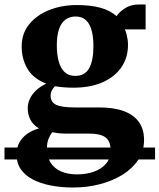

<svg xmlns="http://www.w3.org/2000/svg" viewBox="-55 -575 710 855"><path d="M635.5 82V135H-35V82ZM271.5 260Q217 260 171 251Q125 242 90.8 224Q56.5 206 37.5 178.2Q18.5 150.5 18.5 112Q18.5 82.5 31.5 59.2Q44.5 36 67.2 20.2Q90 4.5 118.5 -3Q93 -18.5 80.8 -41.2Q68.5 -64 68.5 -93Q68.5 -116 78.8 -136.8Q89 -157.5 107.5 -174.2Q126 -191 151 -202.5Q93 -225 67.2 -268.8Q41.5 -312.5 41.5 -368Q41.5 -426 75.2 -467.2Q109 -508.5 164.8 -530.5Q220.5 -552.5 287 -552.5Q348.5 -552.5 392.2 -540.5Q436 -528.5 464 -503Q476 -522 502 -538.5Q528 -555 562 -555H593.5V-444H500.5Q505 -437 508 -425.2Q511 -413.5 513 -400.8Q515 -388 515 -376Q515 -317.5 485 -274.5Q455 -231.5 400.5 -208Q346 -184.5 272 -184.5Q250.5 -184.5 228.8 -186.2Q207 -188 190 -191Q181 -182 175.8 -172Q170.5 -162 170.5 -148.5Q170.5 -120 195.2 -108.2Q220 -96.5 280.5 -96.5H387.5Q452.5 -96.5 496.8 -80Q541 -63.5 563.8 -31.2Q586.5 1 586.5 48Q586.5 97.5 560.8 136.5Q535 175.5 490.8 203Q446.5 230.5 390 245.2Q333.5 260 271.5 260ZM288.5 201.5Q328.5 201.5 362.5 189.8Q396.5 178 417 154Q437.5 130 437.5 93Q437.5 68 428.2 51.8Q419 35.5 397.8 27.8Q376.5 20 340.5 20H238.5Q221 20 205.5 18.2Q190 16.5 177.5 14Q168 26 161 43.5Q154 61 154 87Q154 123.5 170.2 149.2Q186.5 175 216.5 188.2Q246.5 201.5 288.5 201.5ZM280 -237Q323 -237 342 -271Q361 -305 361 -369.5Q361 -412 352.5 -441.5Q344 -471 326.5 -486.2Q309 -501.5 282 -501.5Q255 -501.5 236.2 -487.5Q217.5 -473.5 207.8 -445Q198 -416.5 198 -373.5Q198 -332.5 206.5 -301.5Q215 -270.5 233 -253.8Q251 -237 280 -237Z"/></svg>

Font: Merriweather 60pt ExtraBold
Style: Regular
Weight: 800
Version: Version 2.100